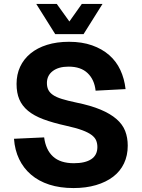

<svg xmlns="http://www.w3.org/2000/svg" viewBox="-20 -938 719 974"><path d="M353 16Q284 16 230 -1.5Q176 -19 137.5 -52Q99 -85 77 -131Q55 -177 51 -234L204 -241Q212 -178 249 -144Q286 -110 355 -110Q412 -110 443 -130.5Q474 -151 474 -192Q474 -210 468 -225Q462 -240 445 -253Q428 -266 397 -277.5Q366 -289 316 -300Q248 -315 200 -333Q152 -351 122 -376Q92 -401 78 -434Q64 -467 64 -512Q64 -560 82 -599Q100 -638 134.5 -666.5Q169 -695 218.5 -710.5Q268 -726 330 -726Q396 -726 447 -708Q498 -690 534 -658.5Q570 -627 590.5 -583Q611 -539 617 -486L465 -478Q459 -534 424.5 -567Q390 -600 328 -600Q277 -600 247.5 -577.5Q218 -555 218 -517Q218 -497 225 -482.5Q232 -468 248.5 -456.5Q265 -445 294 -436Q323 -427 366 -418Q440 -403 490 -382Q540 -361 571 -334Q602 -307 615 -273.5Q628 -240 628 -199Q628 -149 609 -109Q590 -69 554 -41.5Q518 -14 467 1Q416 16 353 16ZM164 -918H268L332 -829L395 -918H500L404 -765H260Z"/></svg>

Font: Geist
Style: Bold
Weight: 400
Designer: Basement.studio, Andrés Briganti, Mateo Zaragoza
Foundry: Basement.studio, Vercel, Andrés Briganti, Guido Ferreyra, Mateo Zaragoza
Version: Version 1.401